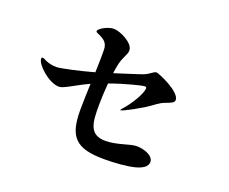

<svg xmlns="http://www.w3.org/2000/svg" viewBox="-110 -899 1221 1025"><g transform="rotate(20 500.0 -387.0)"><path d="M556 -328C556 -327 557 -326 558 -326C559 -326 562 -327 572 -331C603 -345 637 -364 677 -388C717 -413 736 -434 768 -445C799 -457 816 -463 816 -478C816 -526 682 -582 670 -582C654 -582 643 -564 610 -550C590 -542 512 -518 453 -499C455 -515 457 -529 460 -543C470 -596 493 -617 493 -642C493 -685 411 -723 377 -723C339 -723 293 -692 293 -681C293 -671 306 -672 329 -658C358 -642 364 -621 364 -597C365 -561 363 -517 362 -471C287 -450 181 -426 156 -426C135 -426 111 -431 94 -439C85 -444 77 -448 72 -448C68 -448 65 -446 65 -441C65 -407 147 -332 205 -332C232 -332 288 -372 354 -402C356 -403 357 -404 359 -404C357 -350 355 -300 355 -254C355 -102 402 -51 565 -51C623 -51 692 -56 735 -67C774 -77 802 -94 802 -121C802 -157 747 -176 705 -176C668 -176 602 -145 537 -145C442 -145 440 -219 440 -311C440 -347 442 -393 446 -438C535 -470 624 -491 634 -491C642 -491 646 -489 646 -482C645 -453 603 -381 564 -339C557 -331 556 -329 556 -328Z"/></g></svg>

Font: Shippori Mincho OTF
Style: Bold
Weight: 800
Designer: FONTDASU
Foundry: FONTDASU / Google Inc. / but / Adobe
Version: Version 3.300;hotconv 1.0.109;makeotfexe 2.5.65596